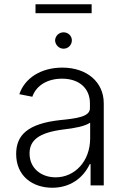

<svg xmlns="http://www.w3.org/2000/svg" viewBox="-20 -872 592 903"><path d="M226 11C307 11 370 -32 402 -100H406V0H468V-386C468 -486 389 -554 273 -554C172 -554 96 -504 71 -429L132 -417C151 -471 204 -502 272 -502C352 -502 403 -457 403 -386V-363C403 -323 342 -315 261 -307C111 -290 56 -237 56 -148C56 -44 133 11 226 11ZM119 -150C119 -211 160 -248 278 -263C331 -269 379 -278 404 -295V-221C404 -113 331 -38 242 -38C172 -38 119 -82 119 -150ZM147 -810H411V-852H147ZM239 -682C240 -661 257 -643 279 -643C301 -643 318 -661 318 -682C318 -703 301 -720 279 -720C257 -720 240 -703 239 -682Z"/></svg>

Font: Wafeq Light
Style: Regular
Weight: 300
Designer: Rasmus Andersson & Azza Alameddine
Foundry: Google & TypeTogether
Version: Version 3.000;January 28, 2025;FontCreator 15.0.0.3014 64-bi